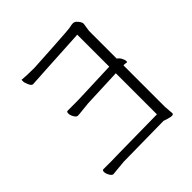

<svg xmlns="http://www.w3.org/2000/svg" viewBox="-188 -859 1014 1014"><g transform="rotate(-45 319.0 -352.0)"><path d="M177 -3 92 5Q83 5 74 -10.5Q65 -26 65 -38.5Q65 -51 73 -51H135Q162 -51 176 -52L478 -56V-363L262 -354Q238 -352 213 -349Q188 -346 178 -346Q168 -346 159 -361.5Q150 -377 150 -390Q150 -403 158 -403H221Q247 -403 261 -404L478 -412V-651L212 -636Q174 -634 129 -631H128Q118 -631 109.5 -650Q101 -669 101 -679Q101 -689 102 -691Q103 -691 106 -690H108Q132 -687 195 -687Q195 -687 332 -695Q469 -703 480.5 -706.5Q492 -710 505 -710Q518 -710 530.5 -694.5Q543 -679 543 -668L536 -621V-414Q548 -407 555.5 -392.5Q563 -378 563 -370Q563 -362 560 -362H559Q550 -364 541 -364H536V-54L540 -3Q540 13 500 0Q485 -4 481 -6L480 -7ZM176 -52ZM540 -3ZM452 -703Z"/></g></svg>

Font: LXGW WenKai Light
Style: Regular
Weight: 300
Designer: LXGW / Fontworks Inc.
Foundry: LXGW / Fontworks Inc.
Version: Version 1.501; October 10, 2024